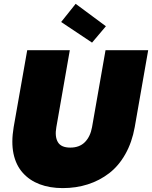

<svg xmlns="http://www.w3.org/2000/svg" viewBox="-20 -968 788 995"><path d="M50.8 -309.1 121.1 -708H341.8L272 -309.1Q263.2 -260.3 279.8 -231.7Q296.4 -203.1 344.2 -203.1Q392.1 -203.1 420.2 -231.7Q448.2 -260.3 457 -309.1L526.9 -708H748L678.2 -309.1Q664.1 -230.5 629.6 -169.4Q595.2 -108.4 545.7 -70.3Q496.1 -32.2 435.3 -12.7Q374.5 6.8 305.2 6.8Q238.3 6.8 185.5 -13.2Q132.8 -33.2 97.7 -72.8Q62.5 -112.3 50 -171.4Q37.6 -230.5 50.8 -309.1ZM296.9 -854 372.1 -948.2 528.8 -832 457 -747.1Z"/></svg>

Font: SVN-Poppins Black
Style: Italic
Weight: 900
Italic angle: -10°
Designer: Ninad Kale (Devanagari), Jonny Pinhorn (Latin)
Foundry: Indian Type Foundry
Version: Version 3.002 2017